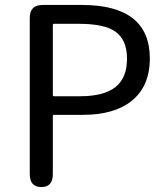

<svg xmlns="http://www.w3.org/2000/svg" viewBox="-20 -754 672 774"><path d="M147 0Q100 0 100 -52V-682Q100 -734 152 -734H310Q584 -734 584 -518Q584 -405 509 -346Q439 -291 314 -291H198Q193 -291 193 -286V-52Q193 0 147 0ZM193 -371Q193 -366 198 -366H302Q399 -366 445.5 -403Q492 -440 492 -517.5Q492 -595 443 -628Q398 -658 298 -658H198Q193 -658 193 -653Z"/></svg>

Font: Resource Han Rounded JP
Style: Regular
Weight: 400
Designer: Cyano Hao (round all glyphs); Ryoko NISHIZUKA 西塚涼子 (kana, bopomofo & ideographs); Paul D. Hunt (Latin, Greek & Cyrillic)
Foundry: Cyano Hao
Version: 0.990